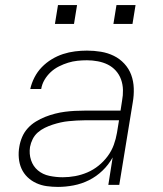

<svg xmlns="http://www.w3.org/2000/svg" viewBox="-20 -727 640 755"><path d="M208 8Q186 8 164 5Q142 2 122.5 -7Q103 -16 88 -30.5Q73 -45 64.5 -64Q56 -83 54 -105.5Q52 -128 56 -150Q59 -169 67 -188Q75 -207 89 -222.5Q103 -238 121 -249Q139 -260 158 -267.5Q177 -275 196.5 -280Q216 -285 235.5 -287.5Q255 -290 274 -291Q293 -292 313 -292H454L460 -331Q464 -352 463.5 -373.5Q463 -395 456 -414.5Q449 -434 435.5 -449Q422 -464 404 -473Q386 -482 364.5 -486Q343 -490 322 -490Q303 -490 284.5 -488Q266 -486 248 -480.5Q230 -475 212 -466Q194 -457 179.5 -443.5Q165 -430 155 -413Q145 -396 142 -377H99Q104 -400 115.5 -422.5Q127 -445 144.5 -463Q162 -481 183.5 -494Q205 -507 228 -514.5Q251 -522 275 -525Q299 -528 322 -528Q350 -528 377 -523.5Q404 -519 427.5 -507.5Q451 -496 469 -476.5Q487 -457 496 -432.5Q505 -408 506 -380Q507 -352 502 -324L449 0H406L423 -108Q407 -79 383 -56Q359 -33 330 -18.5Q301 -4 269.5 2Q238 8 208 8ZM227 -30Q251 -30 275.5 -34.5Q300 -39 323.5 -49Q347 -59 367.5 -75.5Q388 -92 403.5 -113Q419 -134 427.5 -157.5Q436 -181 440 -205L448 -254H313Q297 -254 281.5 -253Q266 -252 250 -250.5Q234 -249 218.5 -245.5Q203 -242 187.5 -237Q172 -232 156.5 -224.5Q141 -217 128.5 -206Q116 -195 108.5 -180Q101 -165 98 -149Q94 -122 102 -97.5Q110 -73 129 -57Q148 -41 174 -35.5Q200 -30 227 -30ZM426 -633 438 -707H513L501 -633ZM196 -633 208 -707H283L271 -633Z"/></svg>

Font: Iosevka SS04 XLt Ex
Style: Italic
Weight: 200
Width: 7
Italic angle: -9°
Monospace: yes
Designer: Belleve Invis
Foundry: Belleve Invis
Version: Version 19.0.0; ttfautohint (v1.8.4)